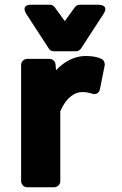

<svg xmlns="http://www.w3.org/2000/svg" viewBox="-20 -764 515 809"><path d="M69 0C69 11 79 25 94 25H209C220 25 234 15 234 0V-295C261 -358 299 -376 325 -376C344 -376 353 -374 369 -369C389 -363 399 -377 401 -388L421 -488C423 -498 418 -511 407 -516C388 -525 367 -528 340 -528C295 -528 252 -506 216 -468L214 -493C213 -505 202 -516 189 -516H94C83 -516 69 -506 69 -491ZM186 -559C190 -552 198 -548 207 -548H300C308 -548 316 -552 321 -559L416 -705C442 -745 395 -744 395 -744H315C308 -744 300 -740 295 -733L253 -675L211 -733C207 -739 199 -744 191 -744H112C64 -744 91 -705 91 -705Z"/></svg>

Font: Falling Sky
Style: Blk
Weight: 900
Designer: Paul D. Hunt
Foundry: Adobe Systems Incorporated
Version: Version 1.02